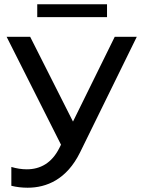

<svg xmlns="http://www.w3.org/2000/svg" viewBox="-20 -872 664 897"><path d="M33 -92V-4C57 2 83 5 109 5C198 5 292 -34 354 -160L619 -700H516L321 -304L121 -700H11L265 -196L258 -182C222 -109 167 -81 105 -81C81 -81 57 -85 33 -92ZM154 -792H480V-852H154Z"/></svg>

Font: Chess Sans Medium
Style: Regular
Weight: 500
Designer: Wolf Bōese
Foundry: Wolf Bōese
Version: Version 7.223;Glyphs 3.3 (3306)